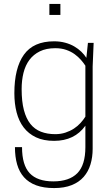

<svg xmlns="http://www.w3.org/2000/svg" viewBox="-20 -748 559 976"><path d="M255 208Q202 208 164 194Q126 180 102 153Q78 126 67 87.5Q56 49 56 0H92Q92 91 131 132.5Q170 174 251 174Q332 174 373 132.5Q414 91 414 0V-109Q359 -32 255 -32Q201 -32 163 -50Q125 -68 100.5 -100Q76 -132 64.5 -176.5Q53 -221 53 -274Q53 -402 101.5 -470Q150 -538 255 -538Q285 -538 311 -531Q337 -524 357.5 -512Q378 -500 393.5 -485Q409 -470 419 -454L427 -530H456L451 -410V-400V9Q451 51 440 87.5Q429 124 405.5 151Q382 178 344.5 193Q307 208 255 208ZM261 -66Q289 -66 313 -74Q337 -82 356 -94.5Q375 -107 389.5 -123Q404 -139 414 -155V-414Q405 -428 391.5 -443.5Q378 -459 359.5 -472.5Q341 -486 316.5 -494.5Q292 -503 261 -503Q215 -503 182.5 -487Q150 -471 129.5 -443.5Q109 -416 99.5 -378Q90 -340 90 -295Q90 -232 101.5 -188.5Q113 -145 134.5 -118Q156 -91 188 -78.5Q220 -66 261 -66ZM287 -672H231V-728H287Z"/></svg>

Font: Tanohe Sans ExtraLight
Style: Regular
Weight: 250
Designer: Village Type and Design LLC & Cristiano Sobral
Foundry: Cooper Hewitt Smithsonian Design Museum
Version: Version 1.00;May 30, 2020;FontCreator 12.0.0.2522 64-bit; tt